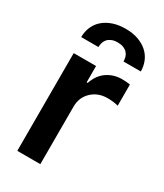

<svg xmlns="http://www.w3.org/2000/svg" viewBox="-193 -850 794 928"><g transform="rotate(30 203.5 -386.5)"><path d="M193.9 0H65.3V-545.5H190V-454.5H195.7Q212.7 -504.3 248.9 -528.8Q285.5 -553.3 330.3 -553.3Q343.8 -553.3 355.3 -552.4Q366.8 -551.5 376.4 -549.7V-431.5Q367.2 -434.3 351 -436.6Q334.9 -438.9 316.8 -438.9Q263.5 -438.9 228.7 -405.5Q193.9 -372.5 193.9 -320.7ZM390.6 -630.7H294Q294 -644.2 290.3 -656.1Q286.6 -668 278.2 -677Q269.9 -686.1 256.6 -691.4Q243.3 -696.7 224.4 -696.7Q204.9 -696.7 191.6 -691.2Q178.3 -685.7 169.9 -676.7Q161.6 -667.6 157.8 -655.5Q154.1 -643.5 154.1 -630.7H57.9Q57.9 -661.9 69.4 -688.2Q81 -714.5 102.6 -733.3Q124.3 -752.1 155.2 -762.6Q186.1 -773.1 224.4 -773.1Q264.2 -773.1 294.9 -762.3Q325.6 -751.4 346.9 -732.4Q368.3 -713.4 379.3 -687.3Q390.3 -661.2 390.6 -630.7Z"/></g></svg>

Font: Linik Sans SemiBold
Style: Regular
Weight: 600
Designer: Fonts by Rasmus Andersson / Changes by Cristiano Sobral with parts from Marc Monis
Foundry: rsms
Version: Version 3.020; ttfautohint (v1.6)